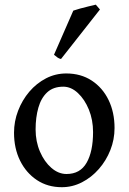

<svg xmlns="http://www.w3.org/2000/svg" viewBox="-20 -781 547 816"><path d="M466.8 -236.8Q466.8 -188 449 -143.1Q431.2 -98.1 399.9 -62.5Q368.7 -26.9 328.1 -6.1Q287.6 14.6 242.7 14.6Q182.6 14.6 137 -15.6Q91.3 -45.9 65.4 -98.1Q39.6 -150.4 39.6 -216.8Q39.6 -265.1 56.9 -310.3Q74.2 -355.5 104.7 -391.4Q135.3 -427.2 175.5 -448Q215.8 -468.8 261.7 -468.8Q323.7 -468.8 369.9 -438.5Q416 -408.2 441.4 -356Q466.8 -303.7 466.8 -236.8ZM375.5 -219.7Q375.5 -271.5 357.7 -315.2Q339.8 -358.9 311 -385.7Q282.2 -412.6 249 -412.6Q206.5 -412.6 180.7 -388.7Q154.8 -364.7 143.1 -323.5Q131.3 -282.2 131.3 -231Q131.3 -179.7 149.9 -136.5Q168.5 -93.3 198.5 -67.4Q228.5 -41.5 262.7 -41.5Q320.8 -41.5 348.1 -89.4Q375.5 -137.2 375.5 -219.7ZM239.3 -530.3Q231.4 -531.7 224.6 -536.4Q217.8 -541 209.5 -548.3L291.5 -735.8Q302.2 -739.7 320.1 -744.6Q337.9 -749.5 356.4 -753.9Q375 -758.3 387.2 -761.2L404.8 -740.7Z"/></svg>

Font: Gentium Book Plus
Style: Regular
Weight: 400
Designer: Victor Gaultney, Annie Olsen, Iska Routamaa, Becca Hirsbrunner
Foundry: SIL International
Version: Version 6.101